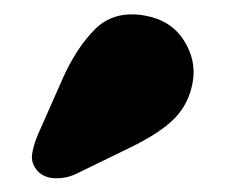

<svg xmlns="http://www.w3.org/2000/svg" viewBox="-20 -778 320 272"><path d="M68.5 -666Q88.5 -711 115.2 -737.2Q142 -763.5 185 -756Q222 -749.5 240.2 -721.2Q258.5 -693 253 -661.5Q247.5 -631 227.5 -610.5Q207.5 -590 165.5 -569.5L87.5 -531.5Q73.5 -525 58 -525.5Q42.5 -526 33.5 -535.5Q23.5 -546.5 25.5 -559.8Q27.5 -573 34 -588Z"/></svg>

Font: Fraunces SuperSoft 9pt
Style: Regular
Weight: 900
Version: Version 1.000;[b76b70a41]